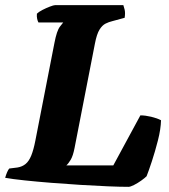

<svg xmlns="http://www.w3.org/2000/svg" viewBox="-31 -724 656 744"><path d="M467 0Q436 0 387.5 -2Q339 -4 282 -7.5Q225 -11 168.5 -15.5Q112 -20 64.5 -25Q17 -30 -11 -35Q-8 -46 -3.5 -56.5Q1 -67 5 -71L37 -75Q55 -78 68 -88.5Q81 -99 90 -121Q99 -143 106 -179L180 -558Q189 -605 201 -620.5Q213 -636 214 -637H118Q115 -642 113 -651Q111 -660 112 -671Q119 -678 133.5 -685.5Q148 -693 162.5 -698.5Q177 -704 182 -704H447Q449 -699 452 -686.5Q455 -674 452 -655L404 -642Q391 -639 378 -632.5Q365 -626 354.5 -609Q344 -592 337 -556L258 -151Q252 -120 243 -105Q234 -90 226 -83H408L513 -277Q532 -277 555 -271.5Q578 -266 593 -258Q592 -223 581 -180Q570 -137 557.5 -99Q545 -61 537 -41Q530 -34 516 -24Q502 -14 488 -7Q474 0 467 0Z"/></svg>

Font: Texturina Medium 12pt Black
Style: Italic
Weight: 900
Italic angle: -11°
Version: Version 1.002